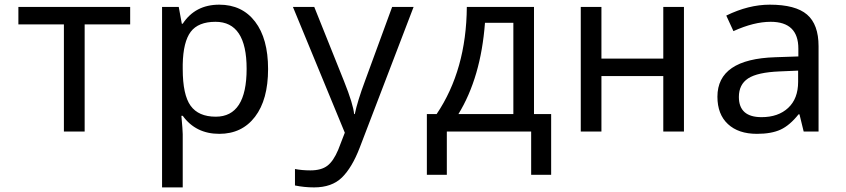

<svg xmlns="http://www.w3.org/2000/svg" viewBox="-20 -566 3641 826"><path d="M540 -460.9H344.2V0H254.9V-460.9H59.1V-536.1H540Z M766.1 -67.9H760.3Q766.1 -4.9 766.1 11.2V240.2H677.2V-536.1H749L762.2 -463.9H766.1Q819.8 -545.9 923.3 -545.9Q1021.5 -545.9 1077.4 -472.9Q1133.3 -399.9 1133.3 -269Q1133.3 -137.2 1077.1 -63.7Q1021 9.8 923.3 9.8Q822.3 9.8 766.1 -67.9ZM766.1 -289.1V-269Q766.1 -158.2 800 -111.1Q834 -64 908.2 -64Q1041 -64 1041 -270Q1041 -472.2 907.2 -472.2Q833 -472.2 800.5 -429.2Q768.1 -386.2 766.1 -289.1Z M1240.2 -536.1H1332L1460 -216.8Q1500 -116.7 1503.4 -75.2H1506.3Q1517.6 -129.9 1550.3 -217.8L1667 -536.1H1759.3L1527.3 69.8Q1494.6 154.8 1451.2 197.5Q1407.7 240.2 1331.1 240.2Q1289.1 240.2 1249 231.9V161.1Q1279.3 167 1315.4 167Q1362.3 167 1388.4 147Q1414.6 127 1435.1 78.1L1463.4 4.9Z M2351.1 186H2265.1V0H1902.3V186H1816.4V-75.2H1858.4Q1986.3 -265.1 1988.3 -536.1H2277.3V-75.2H2351.1ZM2188.5 -75.2V-467.8H2066.4Q2048.8 -232.9 1952.1 -75.2Z M2567.4 -536.1V-314H2833.5V-536.1H2922.4V0H2833.5V-238.8H2567.4V0H2478.5V-536.1Z M3437.5 0 3419.4 -74.2H3415.5Q3377.9 -26.9 3338.4 -8.5Q3298.8 9.8 3236.3 9.8Q3156.7 9.8 3111.6 -32.2Q3066.4 -74.2 3066.4 -149.9Q3066.4 -312 3315.4 -319.8L3414.6 -323.2V-356.9Q3414.6 -472.2 3295.4 -472.2Q3223.6 -472.2 3135.3 -432.1L3104.5 -499Q3200.2 -545.9 3291.5 -545.9Q3402.3 -545.9 3451.9 -503.4Q3501.5 -460.9 3501.5 -367.2V0ZM3413.6 -262.2 3334.5 -258.8Q3238.8 -254.9 3198.7 -228.8Q3158.7 -202.6 3158.7 -148.9Q3158.7 -62 3256.3 -62Q3328.1 -62 3370.8 -101.8Q3413.6 -141.6 3413.6 -213.9Z"/></svg>

Font: Noto Mono
Style: Regular
Weight: 400
Designer: Monotype Design Team
Foundry: Monotype Imaging Inc.
Version: Version 1.00